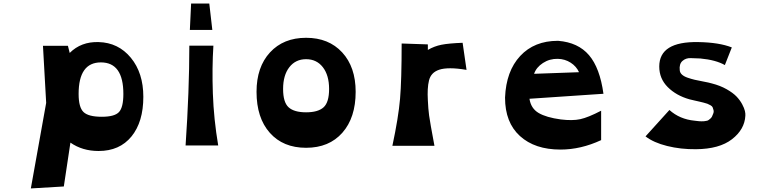

<svg xmlns="http://www.w3.org/2000/svg" viewBox="-20 -816 4354 1077"><path d="M375 -16 338 230 153 241 239 -239 221 -559H361L371 -519Q435 -583 533 -580Q644 -577 714 -492Q784 -407 784 -273Q784 -132 717.5 -50.5Q651 31 533 31Q442 31 375 -16ZM672 -289Q672 -466 546 -466Q421 -466 421 -289Q421 -214 448.5 -187.5Q476 -161 551 -161Q623 -161 647.5 -187.5Q672 -214 672 -289Z M1045 -648 1052 -796H1154L1171 -648ZM1021 0Q1042 -308 1042 -560H1177Q1169 -435 1174 -291.5Q1179 -148 1204 0Z M1419 -301Q1419 -440 1494.5 -522Q1570 -604 1697 -604Q1824 -604 1899.5 -522Q1975 -440 1975 -301Q1975 -156 1900.5 -71.5Q1826 13 1697 13Q1568 13 1493.5 -71Q1419 -155 1419 -301ZM1826 -317Q1826 -394 1791 -439Q1756 -484 1697 -484Q1638 -484 1603 -439Q1568 -394 1568 -317Q1568 -242 1599 -214Q1630 -186 1697 -186Q1764 -186 1795 -214Q1826 -242 1826 -317Z M2575 -576 2597 -424Q2544 -433 2506 -433Q2468 -433 2444 -425Q2420 -417 2406 -402Q2392 -387 2386.5 -365Q2381 -343 2379.5 -315Q2378 -287 2380 -253Q2382 -206 2387 -168.5Q2392 -131 2417 2H2181Q2215 -157 2224 -261.5Q2233 -366 2233 -572L2380 -567V-536Q2416 -557 2456.5 -565Q2497 -573 2575 -576Z M3365 -290 2950 -262Q2958 -208 3001 -182.5Q3044 -157 3126 -146Q3191 -138 3235 -147.5Q3279 -157 3352 -195V-30Q3238 23 3124 23Q2980 23 2896.5 -53Q2813 -129 2813 -268V-269Q2819 -417 2898 -502Q2977 -587 3109 -587H3111Q3223 -578 3284 -506.5Q3345 -435 3365 -290ZM2976 -402 3228 -411Q3213 -444 3181 -464.5Q3149 -485 3109 -486Q3063 -487 3025.5 -462.5Q2988 -438 2976 -402Z M4085 -550 4046 -451Q3995 -480 3908 -488Q3881 -489 3854 -490Q3827 -491 3808 -474Q3789 -457 3793 -422Q3794 -408 3805.5 -397.5Q3817 -387 3837.5 -380Q3858 -373 3877 -368.5Q3896 -364 3926 -358.5Q3956 -353 3973 -348Q4020 -336 4056 -315.5Q4092 -295 4111.5 -274.5Q4131 -254 4143 -231.5Q4155 -209 4158.5 -193.5Q4162 -178 4161 -167Q4157 -90 4086 -35Q4015 20 3884 21Q3799 22 3722.5 3Q3646 -16 3601 -51L3735 -199Q3793 -147 3876 -139Q3878 -139 3888.5 -137.5Q3899 -136 3902.5 -136Q3906 -136 3915.5 -135.5Q3925 -135 3929.5 -136Q3934 -137 3942 -138Q3950 -139 3954.5 -142.5Q3959 -146 3964.5 -150.5Q3970 -155 3973.5 -161.5Q3977 -168 3980 -177Q3985 -188 3982.5 -198Q3980 -208 3977.5 -214Q3975 -220 3965.5 -225.5Q3956 -231 3948 -234Q3940 -237 3926 -240.5Q3912 -244 3901 -246.5Q3890 -249 3874.5 -252.5Q3859 -256 3847 -259Q3773 -280 3725.5 -327.5Q3678 -375 3678 -443Q3678 -584 3897 -580Q4014 -578 4085 -550Z"/></svg>

Font: OpenDyslexic
Style: Bold
Weight: 800
Designer: Abbie Gonzalez
Version: Version 0.920;hotconv 1.0.109;makeotfexe 2.5.65596